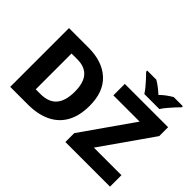

<svg xmlns="http://www.w3.org/2000/svg" viewBox="-164 -1290 1649 1649"><g transform="rotate(45 660.5 -465.5)"><path d="M682 -368Q682 -245 636 -163.5Q590 -82 504 -41Q418 0 299 0H84V-714H319Q489 -714 585.5 -625.5Q682 -537 682 -368ZM506 -362Q506 -471 460 -523Q414 -575 324 -575H254V-140H309Q410 -140 458 -195.5Q506 -251 506 -362ZM1296 0H754V-108L1081 -575H762V-714H1288V-606L961 -139H1296ZM942 -771Q928 -794 905.5 -821Q883 -848 859.5 -873.5Q836 -899 817 -918V-931H928Q955 -915 980.5 -895.5Q1006 -876 1033 -851Q1058 -876 1085.5 -896Q1113 -916 1139 -931H1250V-918Q1232 -900 1208.5 -874.5Q1185 -849 1162 -821.5Q1139 -794 1125 -771Z"/></g></svg>

Font: Noto Sans ExtraBold
Style: Regular
Weight: 800
Designer: Monotype Design Team
Foundry: Monotype Imaging Inc.
Version: Version 2.007